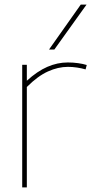

<svg xmlns="http://www.w3.org/2000/svg" viewBox="-20 -810 398 830"><path d="M96 -530V-461Q141 -502 184.5 -521Q228 -540 273 -540Q296 -540 317.5 -537Q339 -534 355 -529L350 -510Q333 -515 313 -518Q293 -521 274 -521Q231 -521 187 -501Q143 -481 96 -434V0H76V-530ZM192 -596 329 -790H354L215 -596Z"/></svg>

Font: Georama Thin
Style: Regular
Weight: 100
Designer: Jean-Baptiste Levee
Foundry: Production Type
Version: Version 1.000